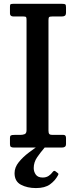

<svg xmlns="http://www.w3.org/2000/svg" viewBox="-20 -770 396 1002"><path d="M233 -664.5V-88Q233 -75.5 237.2 -70.8Q241.5 -66 253 -66H311.5Q324.5 -66 324.5 -50V-17.5Q324.5 0 303.5 0H52.5Q41.5 0 36.8 -3.5Q32 -7 32 -17.5V-50.5Q32 -60 36.5 -63Q41 -66 55.5 -66H86Q99 -66 108.8 -70Q118.5 -74 118.5 -91V-665.5Q118.5 -676 116.5 -680Q114.5 -684 102.5 -684H50.5Q32 -684 32 -700V-735Q32 -745.5 35.2 -747.8Q38.5 -750 48.5 -750H305Q317.5 -750 321 -747Q324.5 -744 324.5 -731.5V-705.5Q324.5 -692 318.8 -688Q313 -684 302.5 -684H253Q240 -684 236.5 -680.8Q233 -677.5 233 -664.5ZM167.5 211.5Q122.5 211.5 89.2 194Q56 176.5 56 133.5Q56 103.5 78 76.2Q100 49 130.8 26Q161.5 3 188.5 -15Q206.5 -27.5 214.5 -18Q222.5 -9.5 209.5 4.5Q192.5 24 174.2 50.2Q156 76.5 156 107Q156 126 166.8 141.2Q177.5 156.5 203 156.5Q221 156.5 234 147.8Q247 139 255 127.5Q262 118 269.5 124L280 132Q285 135.5 285 138Q285 140.5 282 146Q267 173.5 240.5 192.5Q214 211.5 167.5 211.5Z"/></svg>

Font: Besley* Narrow Medium
Style: Regular
Weight: 500
Width: 4
Designer: Owen Earl
Foundry: indestructible type*
Version: Version 3.000; ttfautohint (v1.8.3)